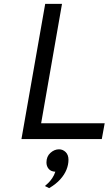

<svg xmlns="http://www.w3.org/2000/svg" viewBox="-20 -720 576 994"><path d="M91 0 214 -700H301L193 -82H522L507 0ZM234.5 254 212.5 243Q219.5 237.5 230 227.2Q240.5 217 250.5 202.2Q260.5 187.5 266.5 169Q243.5 168 232 154.2Q220.5 140.5 220.5 121Q220.5 90 241 71.5Q261.5 53 285.5 53Q305 53 319.8 67.2Q334.5 81.5 334.5 107Q334.5 132.5 324.2 158.2Q314 184 292 208.5Q270 233 234.5 254Z"/></svg>

Font: Overpass
Style: Italic
Weight: 400
Italic angle: -10°
Designer: Delve Withrington, Dave Bailey, Thomas Jockin
Foundry: Delve Fonts LLC
Version: Version 4.000